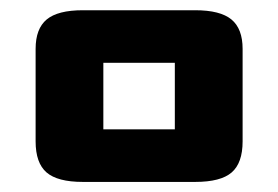

<svg xmlns="http://www.w3.org/2000/svg" viewBox="-20 -750 549 379"><path d="M50.3 -470.9V-653.5Q50.3 -693.4 72.2 -711.6Q94.1 -729.8 143.5 -729.8H365.3Q414.7 -729.8 436.8 -711.6Q458.9 -693.4 458.9 -653.5V-470.9Q458.9 -428.3 437.3 -409.6Q415.7 -390.9 365.3 -390.9H143.5Q93.6 -390.9 71.9 -409.6Q50.3 -428.3 50.3 -470.9ZM184 -494.7Q184 -494.7 184 -494.7Q184 -494.7 184 -494.7H325.1Q325.1 -494.7 325.1 -494.7Q325.1 -494.7 325.1 -494.7V-626Q325.1 -626 325.1 -626Q325.1 -626 325.1 -626H184Q184 -626 184 -626Q184 -626 184 -626Z"/></svg>

Font: Science Gothic
Style: Regular
Weight: 400
Designer: Thomas Phinney, Vassil Kateliev, Brandon Buerkle
Foundry: Font Detective LLC
Version: Version 1.018